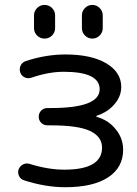

<svg xmlns="http://www.w3.org/2000/svg" viewBox="-20 -782 565 791"><path d="M120.1 -666V-718.8Q120.1 -736.3 132.8 -749Q145.5 -761.7 163.6 -761.7Q181.6 -761.7 194.3 -749Q207 -736.3 207 -718.8V-666Q207 -648.4 194.3 -635.7Q181.6 -623 163.6 -623Q145.5 -623 132.8 -635.7Q120.1 -648.4 120.1 -666ZM317.4 -666V-718.8Q317.4 -736.3 330.1 -749Q342.8 -761.7 360.4 -761.7Q377.9 -761.7 390.6 -749Q403.3 -736.3 403.3 -718.8V-666Q403.3 -648.4 390.6 -635.7Q377.9 -623 360.4 -623Q342.8 -623 330.1 -635.7Q317.4 -648.4 317.4 -666ZM377.9 -304.7Q377 -304.7 377 -302.7Q377 -300.8 377.9 -300.8Q424.8 -287.1 452.1 -254.9Q487.3 -215.8 487.3 -165Q487.3 -91.8 425.3 -51.3Q363.3 -10.7 249 -10.7Q167 -10.7 79.1 -39.1Q64.5 -43.9 58.6 -56.6Q54.7 -64.5 54.7 -72.3Q54.7 -78.1 56.6 -84Q62.5 -98.6 75.7 -105Q88.9 -111.3 103.5 -106.4Q178.7 -83 245.1 -83Q400.4 -83 400.4 -173.8Q400.4 -218.8 351.6 -242.2Q302.7 -265.6 189.5 -265.6H175.8Q160.2 -265.6 149.9 -275.9Q139.6 -286.1 139.6 -301.3Q139.6 -316.4 149.9 -326.7Q160.2 -336.9 175.8 -336.9H189.5Q390.6 -336.9 390.6 -414.1Q390.6 -486.3 242.2 -486.3Q180.7 -486.3 109.4 -461.9Q94.7 -457 81.5 -463.4Q68.4 -469.7 63.5 -483.4Q58.6 -498 64.9 -511.7Q71.3 -525.4 85.9 -530.3Q168.9 -557.6 249 -557.6Q356.4 -557.6 418 -521Q479.5 -484.4 479.5 -423.8Q479.5 -380.9 445.3 -345.7Q418.9 -318.4 377.9 -304.7Z"/></svg>

Font: Gen Jyuu Gothic Regular
Style: Regular
Weight: 400
Designer: [Source Han Sans]
Ryoko NISHIZUKA  (kana & ideographs); Paul D. Hunt (Latin, Greek & Cyrillic); Wenlong ZHANG  (bopomofo
Version: Version 1.002.20150607